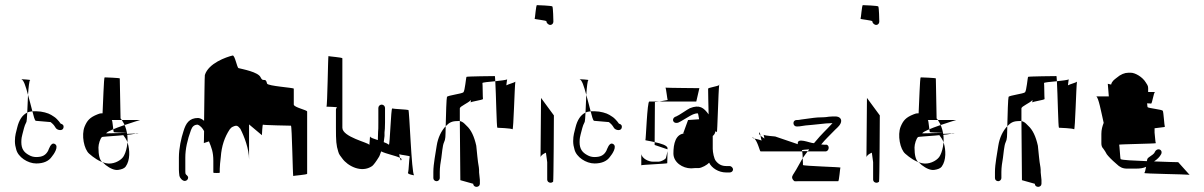

<svg xmlns="http://www.w3.org/2000/svg" viewBox="-20 -705 4686 747"><path d="M38 -156C38 -144 40 -134 43 -124C50 -94 88 -69 121 -69C149 -69 170 -78 182 -96C189 -104 211 -136 193 -145C178 -153 170 -124 167 -118C158 -102 146 -94 121 -94C112 -94 102 -96 92 -102C74 -112 63 -125 63 -152C63 -166 65 -175 67 -182C73 -202 73 -212 83 -231C84 -233 85 -247 86 -267C67 -258 54 -238 47 -209C43 -192 38 -179 38 -156ZM61 -397C72 -397 80 -369 89 -336C91 -367 94 -392 97 -393C103 -395 61 -397 61 -397ZM86 -267C92 -270 98 -271 106 -272C101 -291 95 -315 89 -336C88 -313 87 -287 86 -267ZM106 -272C111 -252 115 -237 119 -235L177 -230C189 -220 190 -218 197 -207C203 -198 224 -194 227 -208C229 -216 225 -222 216 -224C211 -231 208 -235 201 -242C192 -251 189 -251 179 -258C168 -265 143 -272 123 -272Z M309 -212C319 -236 329 -248 359 -260C364 -262 369 -264 375 -264H379C381 -300 384 -404 387 -404C391 -404 444 -402 446 -400L449 -244C451 -242 453 -240 454 -238H415C418 -238 421 -189 423 -191C423 -190 446 -189 474 -188C481 -152 471 -111 459 -94C447 -78 418 -64 392 -70C366 -76 344 -92 327 -107C307 -124 296 -179 309 -212ZM378 -252C378 -252 377 -252 377 -252C377 -252 378 -252 378 -252ZM454 -238H525C525 -238 398 -200 393 -186C381 -186 486 -188 474 -188C470 -208 465 -221 454 -238ZM363 -131C363 -101 368 -83 377 -75C383 -71 387 -67 391 -63C409 -49 426 -42 440 -44C454 -46 464 -50 469 -57C487 -82 485 -122 477 -148C473 -162 465 -172 457 -183C456 -184 544 -186 511 -187C508 -180 380 -174 377 -172C370 -167 363 -144 363 -131Z M676 -45C676 -38 677 -28 678 -21C679 -14 689 -1 699 -1C706 -1 712 -7 712 -14C712 -18 709 -21 707 -23C701 -28 701 -28 701 -45V-92C701 -125 709 -161 723 -199C728 -213 736 -220 749 -220C760 -216 768 -206 774 -195C774 -168 773 -149 773 -148C773 -149 783 -151 793 -155C803 -130 810 -114 810 -79V-34C810 -32 815 -32 823 -32C831 -32 835 -32 835 -34V-48C835 -60 837 -76 839 -94C842 -137 854 -172 874 -202C877 -206 881 -210 886 -212C901 -219 905 -216 915 -204C930 -175 949 -126 949 -84V-221L999 -179C999 -179 1001 -222 1003 -220C1005 -218 1108 -216 1112 -216C1116 -216 1119 -18 1121 -20C1123 -22 1175 -25 1175 -29V-271C1175 -277 1124 -287 1123 -298V-360C1123 -364 1021 -370 1019 -380C1013 -407 1004 -382 994 -404C985 -425 923 -436 908 -440C902 -442 894 -491 885 -489C860 -483 791 -459 777 -413C776 -410 775 -311 774 -235C766 -242 759 -245 751 -246C716 -246 703 -225 694 -195C685 -168 676 -128 676 -92Z M1250 -290C1250 -290 1293 -289 1291 -287C1289 -285 1287 -282 1287 -278V-208C1287 -157 1288 -140 1296 -115C1299 -103 1305 -98 1312 -88C1332 -60 1386 -30 1428 -59C1434 -64 1443 -76 1454 -94C1457 -98 1459 -106 1463 -116C1483 -106 1521 -99 1536 -91C1535 -97 1534 -102 1533 -105C1540 -102 1576 -99 1574 -96C1572 -92 1570 -39 1568 -35C1562 -28 1584 -24 1591 -23C1581 -32 1573 -275 1569 -277C1565 -279 1511 -281 1506 -283C1501 -285 1497 -138 1493 -142C1489 -145 1482 -149 1473 -152L1476 -176V-190C1477 -197 1478 -209 1478 -228V-285C1478 -292 1472 -298 1465 -298C1458 -298 1452 -292 1452 -285V-228C1452 -210 1452 -198 1451 -192L1450 -160C1435 -165 1421 -169 1420 -174C1419 -178 1418 -134 1416 -142C1414 -150 1312 -172 1312 -208V-478C1312 -482 1260 -485 1258 -487C1256 -489 1254 -290 1250 -290ZM1536 -91C1538 -83 1540 -77 1542 -84C1543 -86 1541 -89 1536 -91ZM1591 -23C1593 -23 1594 -23 1591 -23Z M1666 -12C1666 -5 1672 0 1679 0C1685 0 1691 -6 1691 -12V-36C1691 -53 1694 -74 1697 -90C1699 -104 1702 -140 1707 -150C1714 -165 1713 -171 1714 -214C1697 -196 1684 -170 1679 -138C1675 -109 1666 -68 1666 -36ZM1714 -214C1728 -228 1737 -234 1761 -234C1764 -234 1766 -235 1769 -234V-283C1769 -292 1801 -303 1812 -316C1812 -311 1811 -306 1811 -306C1811 -310 1860 -316 1859 -320C1858 -324 1858 -378 1857 -382C1856 -384 1882 -387 1907 -389C1906 -401 1906 -409 1905 -409C1901 -409 1797 -408 1795 -406C1793 -404 1789 -352 1783 -346C1777 -340 1722 -334 1719 -328C1717 -324 1715 -261 1714 -214ZM1769 -234 1771 -4 1821 10C1821 17 1827 22 1834 22C1841 22 1847 17 1847 10V-5L1844 -34C1844 -42 1844 -48 1843 -54C1838 -80 1836 -112 1833 -138C1825 -174 1813 -200 1795 -216L1787 -224C1782 -229 1775 -233 1769 -234ZM1907 -389C1910 -339 1912 -209 1915 -208C1916 -208 1970 -206 1974 -202C1978 -199 1982 -367 1985 -387C1980 -383 1959 -378 1950 -373C1951 -380 1952 -392 1953 -396C1949 -394 1928 -391 1907 -389ZM1953 -396C1953 -397 1954 -397 1954 -396C1954 -396 1954 -396 1953 -396ZM1985 -387C1986 -388 1985 -387 1985 -388C1985 -388 1985 -389 1985 -389Z M2060 -632C2058 -630 2106 -626 2106 -622C2106 -615 2114 -608 2121 -608C2128 -608 2133 -614 2133 -621C2133 -625 2132 -677 2129 -680C2126 -683 2073 -685 2069 -685C2065 -685 2062 -634 2060 -632ZM2083 -91V-93ZM2083 -93C2084 -100 2094 -107 2104 -111C2105 -103 2106 -95 2107 -89L2109 -74V-6C2109 1 2115 6 2122 6C2126 6 2130 4 2132 2C2134 0 2135 -252 2135 -256L2085 -324Z M2210 -156C2210 -144 2212 -134 2215 -124C2222 -94 2260 -69 2293 -69C2321 -69 2342 -78 2354 -96C2361 -104 2383 -136 2365 -145C2350 -153 2342 -124 2339 -118C2330 -102 2318 -94 2293 -94C2284 -94 2274 -96 2264 -102C2246 -112 2235 -125 2235 -152C2235 -166 2237 -175 2239 -182C2245 -202 2245 -212 2255 -231C2256 -233 2257 -247 2258 -267C2239 -258 2226 -238 2219 -209C2215 -192 2210 -179 2210 -156ZM2233 -397C2244 -397 2252 -369 2261 -336C2263 -367 2266 -392 2269 -393C2275 -395 2233 -397 2233 -397ZM2258 -267C2264 -270 2270 -271 2278 -272C2273 -291 2267 -315 2261 -336C2260 -313 2259 -287 2258 -267ZM2278 -272C2283 -252 2287 -237 2291 -235L2349 -230C2361 -220 2362 -218 2369 -207C2375 -198 2396 -194 2399 -208C2401 -216 2397 -222 2388 -224C2383 -231 2380 -235 2373 -242C2364 -251 2361 -251 2351 -258C2340 -265 2315 -272 2295 -272Z M2475 -62C2475 -64 2576 -68 2576 -70C2576 -72 2577 -101 2577 -117C2576 -109 2572 -96 2571 -91C2570 -85 2551 -76 2543 -76H2520C2503 -76 2479 -88 2475 -105ZM2491 -160C2488 -159 2507 -157 2527 -152L2528 -308L2545 -310H2506C2498 -310 2493 -160 2491 -160ZM2527 -141 2577 -124V-128C2578 -139 2551 -147 2527 -152ZM2545 -310H2689L2701 -362C2701 -362 2577 -363 2569 -364C2572 -361 2576 -316 2578 -316ZM2569 -364ZM2577 -124ZM2600 -108C2600 -73 2636 -50 2669 -50C2674 -50 2679 -51 2683 -51H2697C2710 -51 2732 -64 2739 -72C2749 -51 2776 -34 2805 -34H2819C2826 -34 2832 -39 2832 -46C2832 -52 2825 -59 2819 -59H2805C2788 -59 2775 -66 2765 -79C2758 -87 2753 -113 2753 -126V-176C2757 -179 2763 -186 2763 -194C2766 -193 2769 -192 2769 -191C2771 -186 2775 -353 2778 -374C2772 -369 2735 -364 2735 -360C2735 -356 2736 -289 2737 -260C2718 -286 2702 -299 2664 -284C2655 -280 2620 -255 2611 -252C2590 -246 2597 -221 2619 -228C2627 -231 2655 -249 2661 -252C2670 -257 2681 -264 2695 -264C2696 -264 2698 -253 2700 -241C2683 -240 2667 -239 2657 -238L2638 -186H2647C2608 -186 2600 -145 2600 -108ZM2778 -374C2779 -375 2779 -375 2779 -376C2779 -376 2778 -376 2778 -376Z M2907 -170C2906 -169 2910 -167 2915 -166C2913 -168 2910 -170 2907 -170ZM2915 -166C2928 -154 2936 -116 2939 -116H3101C3101 -118 3100 -120 3100 -120C3098 -122 3115 -123 3128 -124C3127 -123 3125 -119 3123 -116H3193C3208 -118 3208 -144 3192 -142H3187C3186 -142 3182 -142 3175 -143C3191 -163 3208 -178 3223 -194C3232 -204 3244 -212 3250 -224C3258 -240 3248 -252 3230 -252H3221C3217 -252 3211 -251 3205 -251C3189 -248 3179 -249 3161 -248C3144 -247 3116 -242 3097 -240C3090 -239 3088 -238 3083 -238H3079C3072 -238 3067 -233 3067 -226C3067 -219 3072 -213 3079 -213H3083C3095 -213 3096 -215 3115 -217C3134 -218 3143 -220 3167 -222C3184 -224 3203 -226 3219 -226C3190 -194 3182 -190 3147 -148H3146C3131 -148 3079 -173 3084 -144L2996 -174C2996 -174 2958 -177 2951 -180C2952 -178 2953 -172 2954 -166C2949 -170 2943 -173 2939 -177C2940 -170 2942 -162 2943 -158C2937 -161 2924 -164 2915 -166ZM2935 -190C2932 -186 2934 -181 2939 -177C2937 -185 2936 -192 2935 -190ZM2951 -180C2950 -180 2950 -181 2950 -181C2950 -182 2951 -181 2951 -181ZM3065 -6C3071 3 3074 0 3085 0H3241C3245 0 3248 -51 3250 -53C3252 -55 3104 -59 3104 -63C3104 -65 3104 -77 3103 -90C3092 -72 3081 -49 3069 -31C3064 -23 3058 -16 3065 -6ZM3101 -117C3102 -111 3103 -101 3103 -90C3109 -99 3117 -109 3123 -117Z M3328 -632C3326 -630 3374 -626 3374 -622C3374 -615 3382 -608 3389 -608C3396 -608 3401 -614 3401 -621C3401 -625 3400 -677 3397 -680C3394 -683 3341 -685 3337 -685C3333 -685 3330 -634 3328 -632ZM3351 -91V-93ZM3351 -93C3352 -100 3362 -107 3372 -111C3373 -103 3374 -95 3375 -89L3377 -74V-6C3377 1 3383 6 3390 6C3394 6 3398 4 3400 2C3402 0 3403 -252 3403 -256L3353 -324Z M3484 -212C3494 -236 3504 -248 3534 -260C3539 -262 3544 -264 3550 -264H3554C3556 -300 3559 -404 3562 -404C3566 -404 3619 -402 3621 -400L3624 -244C3626 -242 3628 -240 3629 -238H3590C3593 -238 3596 -189 3598 -191C3598 -190 3621 -189 3649 -188C3656 -152 3646 -111 3634 -94C3622 -78 3593 -64 3567 -70C3541 -76 3519 -92 3502 -107C3482 -124 3471 -179 3484 -212ZM3553 -252C3553 -252 3552 -252 3552 -252C3552 -252 3553 -252 3553 -252ZM3629 -238H3700C3700 -238 3573 -200 3568 -186C3556 -186 3661 -188 3649 -188C3645 -208 3640 -221 3629 -238ZM3538 -131C3538 -101 3543 -83 3552 -75C3558 -71 3562 -67 3566 -63C3584 -49 3601 -42 3615 -44C3629 -46 3639 -50 3644 -57C3662 -82 3660 -122 3652 -148C3648 -162 3640 -172 3632 -183C3631 -184 3719 -186 3686 -187C3683 -180 3555 -174 3552 -172C3545 -167 3538 -144 3538 -131Z M3851 -12C3851 -5 3857 0 3864 0C3870 0 3876 -6 3876 -12V-36C3876 -53 3879 -74 3882 -90C3884 -104 3887 -140 3892 -150C3899 -165 3898 -171 3899 -214C3882 -196 3869 -170 3864 -138C3860 -109 3851 -68 3851 -36ZM3899 -214C3913 -228 3922 -234 3946 -234C3949 -234 3951 -235 3954 -234V-283C3954 -292 3986 -303 3997 -316C3997 -311 3996 -306 3996 -306C3996 -310 4045 -316 4044 -320C4043 -324 4043 -378 4042 -382C4041 -384 4067 -387 4092 -389C4091 -401 4091 -409 4090 -409C4086 -409 3982 -408 3980 -406C3978 -404 3974 -352 3968 -346C3962 -340 3907 -334 3904 -328C3902 -324 3900 -261 3899 -214ZM3954 -234 3956 -4 4006 10C4006 17 4012 22 4019 22C4026 22 4032 17 4032 10V-5L4029 -34C4029 -42 4029 -48 4028 -54C4023 -80 4021 -112 4018 -138C4010 -174 3998 -200 3980 -216L3972 -224C3967 -229 3960 -233 3954 -234ZM4092 -389C4095 -339 4097 -209 4100 -208C4101 -208 4155 -206 4159 -202C4163 -199 4167 -367 4170 -387C4165 -383 4144 -378 4135 -373C4136 -380 4137 -392 4138 -396C4134 -394 4113 -391 4092 -389ZM4138 -396C4138 -397 4139 -397 4139 -396C4139 -396 4139 -396 4138 -396ZM4170 -387C4171 -388 4170 -387 4170 -388C4170 -388 4170 -389 4170 -389Z M4245 -330C4254 -326 4264 -271 4274 -227C4269 -214 4265 -201 4265 -184V-147C4265 -139 4267 -132 4273 -126C4277 -121 4283 -111 4286 -105C4292 -97 4304 -84 4324 -67C4336 -55 4348 -49 4364 -49H4400C4416 -49 4429 -51 4439 -56C4437 -44 4434 -33 4432 -32C4427 -29 4595 -27 4608 -25L4564 -74C4560 -74 4517 -75 4470 -77C4482 -85 4492 -94 4498 -106C4505 -124 4482 -132 4473 -114C4471 -106 4459 -100 4454 -96C4447 -90 4444 -92 4442 -78C4392 -80 4344 -82 4340 -86C4338 -88 4336 -140 4334 -142C4332 -144 4479 -146 4477 -148C4475 -150 4474 -173 4472 -189V-197V-206C4482 -208 4514 -210 4512 -212C4510 -215 4507 -269 4504 -274C4501 -279 4448 -284 4445 -288C4444 -289 4444 -295 4443 -303C4452 -303 4457 -302 4458 -302C4463 -300 4468 -346 4474 -347H4447V-363C4447 -373 4441 -378 4438 -384C4425 -406 4396 -422 4380 -422H4370C4356 -422 4340 -416 4324 -402C4315 -395 4306 -389 4303 -376L4290 -379L4294 -330ZM4474 -348C4474 -348 4474 -347 4474 -347C4474 -347 4474 -348 4474 -348ZM4608 -25C4609 -25 4609 -24 4608 -24C4608 -24 4608 -25 4608 -25Z"/></svg>

Font: FailCity
Style: Regular
Weight: 400
Version: Version 1